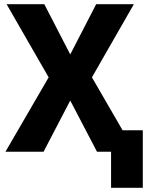

<svg xmlns="http://www.w3.org/2000/svg" viewBox="-20 -731 713 925"><path d="M193.4 -710.9 318.4 -468.8 443.4 -710.9H625L422.9 -358.4L630.4 0H447.3L318.4 -246.6L189.9 0H6.3L214.4 -358.4L11.7 -710.9ZM668 -103.5V173.8H515.1V-103.5Z"/></svg>

Font: Roboto ExtraBold
Style: Regular
Weight: 800
Designer: Christian Robertson
Foundry: Google
Version: Version 3.009; 2024